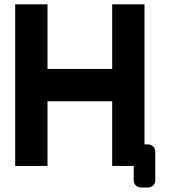

<svg xmlns="http://www.w3.org/2000/svg" viewBox="-20 -752 772 870"><path d="M585.9 0H488.3V-293H195.3V0H48.8V-732.4H195.3V-439.5H488.3V-732.4H634.8V-97.7H650.9Q664.6 -97.7 674.1 -88.1Q683.6 -78.6 683.6 -64.9V64.9Q683.6 78.6 674.1 88.1Q664.6 97.7 650.9 97.7H618.7Q605 97.7 595.5 88.1Q585.9 78.6 585.9 64.9Z"/></svg>

Font: Audex
Style: Regular
Weight: 400
Designer: GGBotNet
Foundry: GGBotNet
Version: 1.00